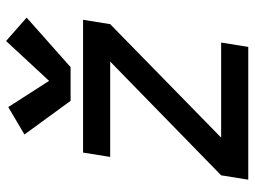

<svg xmlns="http://www.w3.org/2000/svg" viewBox="-120 -696 817 616"><g transform="rotate(-90 288.0 -388.5)"><path d="M19 0H445L459 -87H154L518 -443L532 -530H106L92 -443H398L33 -87ZM272 -570H380L539 -711L464 -777L336 -639L252 -770L164 -718Z"/></g></svg>

Font: Iosevka Sparkle Medium Oblique
Style: Regular
Weight: 500
Italic angle: -9°
Designer: Belleve Invis
Foundry: Belleve Invis
Version: Version 4.5.0; ttfautohint (v1.8.3)